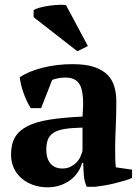

<svg xmlns="http://www.w3.org/2000/svg" viewBox="-20 -785 597 817"><path d="M27 0ZM470 -145Q470 -123 470.5 -107Q471 -91 473 -73L542 -63V-28Q530 -22 509.5 -16Q489 -10 466.5 -4.5Q444 1 422 4.5Q400 8 383 10H349Q339 -13 337 -36Q335 -59 334 -92H329Q324 -72 312 -53.5Q300 -35 281.5 -20.5Q263 -6 238 3Q213 12 182 12Q149 12 121 2Q93 -8 72 -26Q51 -44 39 -69.5Q27 -95 27 -127Q27 -172 44 -201Q61 -230 97.5 -248.5Q134 -267 191.5 -276Q249 -285 331 -289Q339 -375 324 -415Q309 -455 259 -455Q228 -455 202 -445L155 -325H111Q103 -337 95.5 -352.5Q88 -368 81.5 -385.5Q75 -403 70.5 -421Q66 -439 64 -456Q102 -482 162 -497Q222 -512 289 -512Q346 -512 382 -499.5Q418 -487 438.5 -465.5Q459 -444 467 -415Q475 -386 475 -353Q475 -293 472.5 -244.5Q470 -196 470 -145ZM245 -68Q266 -68 281 -76Q296 -84 306.5 -95Q317 -106 322.5 -119Q328 -132 331 -142V-242Q284 -241 254 -236Q224 -231 207 -219.5Q190 -208 183.5 -190.5Q177 -173 177 -148Q177 -110 195 -89Q213 -68 245 -68ZM354 -589 309 -567 123 -712V-741Q129 -747 149 -752.5Q169 -758 191.5 -761Q214 -764 234 -764.5Q254 -765 261 -763Z"/></svg>

Font: PT Serif
Style: Bold
Weight: 700
Designer: A.Korolkova, O.Umpeleva, V.Yefimov
Foundry: ParaType Ltd
Version: Version 1.000W OFL; ttfautohint (v1.6)